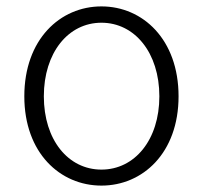

<svg xmlns="http://www.w3.org/2000/svg" viewBox="-20 -567 634 600"><path d="M297 13C426 13 538 -89 538 -266C538 -444 426 -547 297 -547C168 -547 56 -444 56 -266C56 -89 168 13 297 13ZM297 -37C193 -37 117 -130 117 -266C117 -402 193 -496 297 -496C401 -496 478 -402 478 -266C478 -130 401 -37 297 -37Z"/></svg>

Font: Noto Sans CJK KR Light
Style: Regular
Weight: 300
Designer: Ryoko NISHIZUKA (kana & ideographs); Paul D. Hunt (Latin, Greek & Cyrillic); Wenlong ZHANG (bopomofo); Sandoll Communica
Foundry: Adobe Systems Incorporated
Version: Version 1.004;PS 1.004;hotconv 1.0.82;makeotf.lib2.5.63406